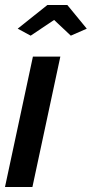

<svg xmlns="http://www.w3.org/2000/svg" viewBox="-20 -750 368 770"><path d="M112 -523H222L110 0H0ZM51 -635 170 -730H250L328 -635L264 -607L197 -670L103 -607Z"/></svg>

Font: Raleway SemiBold
Style: Italic
Weight: 600
Italic angle: -12°
Designer: Matt McInerney, Pablo Impallari, Rodrigo Fuenzalida
Foundry: Matt McInerney, Pablo Impallari, Rodrigo Fuenzalida
Version: Version 4.026